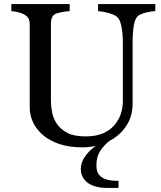

<svg xmlns="http://www.w3.org/2000/svg" viewBox="-20 -713 796 950"><path d="M566.4 181.6V216.8H510.3Q447.8 216.8 413.8 191.2Q379.9 165.5 379.9 122.1Q379.9 94.2 397 66.7Q414.1 39.1 452.6 8.8Q435.1 12.7 419.4 14.4Q403.8 16.1 386.2 16.1Q323.7 16.1 274.9 0Q226.1 -16.1 192.9 -44.4Q159.7 -72.8 143.3 -108.2Q127 -143.6 127 -182.6V-592.3Q127 -609.4 121.3 -620.8Q115.7 -632.3 98.6 -642.1Q86.4 -648.9 67.4 -653.1Q48.3 -657.2 36.1 -658.2V-692.9H324.7V-658.2Q311 -657.7 290.3 -653.8Q269.5 -649.9 259.8 -646.5Q243.2 -640.6 237.5 -627Q231.9 -613.3 231.9 -597.2V-214.4Q231.9 -186.5 238 -156Q244.1 -125.5 262.2 -99.1Q281.2 -72.3 314 -55.2Q346.7 -38.1 403.8 -38.1Q457.5 -38.1 493.9 -55.2Q530.3 -72.3 551.3 -100.1Q571.3 -126.5 579.6 -155.3Q587.9 -184.1 587.9 -213.4V-497.6Q587.9 -551.8 580.1 -586.2Q572.3 -620.6 557.1 -631.3Q540 -643.6 510.5 -650.4Q481 -657.2 465.3 -658.2V-692.9H748.5V-658.2Q734.9 -657.7 708.5 -652.3Q682.1 -647 665.5 -636.2Q648.9 -625 642.6 -589.8Q636.2 -554.7 636.2 -503.9V-202.6Q636.2 -145 612.3 -102.5Q588.4 -60.1 549.3 -32.7Q542 -27.8 535.9 -23.9Q529.8 -20 521 -15.6Q492.2 7.8 474.6 35.6Q457 63.5 457 106Q457 123.5 461.7 137Q466.3 150.4 479 160.6Q491.7 171.4 513.4 176.8Q535.2 182.1 566.4 181.6Z"/></svg>

Font: UniBurma_GGSerif
Style: Book
Weight: 400
Designer: Victor San Kho Lin (for Burmese only and related typography optimization with it)
Foundry: http://www.unimm.org
Version: 2.0